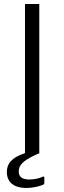

<svg xmlns="http://www.w3.org/2000/svg" viewBox="-20 -762 320 953"><path d="M190 116C180 121 156 129 126 129C89 129 73 115 73 89C73 52 104 30 171 0H175V-742H104V-2C35 21 14 52 14 92C14 139 45 171 111 171C145 171 178 162 194 155C198 153 200 151 200 145V120C200 114 197 112 190 116Z"/></svg>

Font: 18Franklin Light
Style: Regular
Weight: 300
Designer: Pablo Impallari, Rodrigo Fuenzalida (Modified by Dan O. Williams)
Version: Version 0.025;PS 000.025;hotconv 1.0.88;makeotf.lib2.5.64775